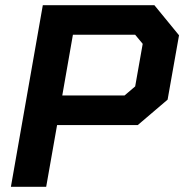

<svg xmlns="http://www.w3.org/2000/svg" viewBox="-20 -720 710 740"><path d="M145 -700H575L670 -584L626 -336L511 -238H200L158 0H22ZM460 -352 501 -387 530 -551 501 -586H261L220 -352Z"/></svg>

Font: Chakra Petch
Style: Bold Italic
Weight: 700
Italic angle: -10°
Designer: Katatrad Aksorn Co.,Ltd.
Foundry: Cadson Demak Co.,Ltd.
Version: Version 1.000; ttfautohint (v1.6)